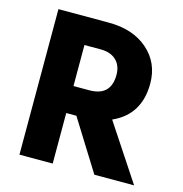

<svg xmlns="http://www.w3.org/2000/svg" viewBox="-101 -766 817 859"><g transform="rotate(15 307.0 -337.0)"><path d="M295 -549H219V-359H292Q392 -359 392 -457Q392 -500 366 -524.5Q340 -549 295 -549ZM219 0H65V-674H298Q411 -674 479.5 -614Q548 -554 548 -458Q548 -314 425 -259L596 0H412L266 -234H219Z"/></g></svg>

Font: Hind Guntur
Style: Bold
Weight: 700
Designer: Manushi Parikh, Hitesh Malaviya
Foundry: Indian Type Foundry
Version: Version 1.002;PS 1.0;hotconv 1.0.86;makeotf.lib2.5.63406; tt